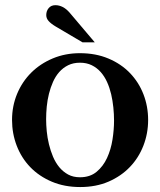

<svg xmlns="http://www.w3.org/2000/svg" viewBox="-20 -717 624 748"><path d="M557.1 -249.5Q557.1 -197.3 538.8 -149.9Q520.5 -102.5 486.3 -66.7Q452.1 -30.8 403.1 -9.5Q354 11.7 292.5 11.7Q231 11.7 181.6 -9.3Q132.3 -30.3 97.9 -65.9Q63.5 -101.6 45.2 -149.2Q26.9 -196.8 26.9 -249.5Q26.9 -303.7 46.6 -351.3Q66.4 -398.9 101.8 -434.1Q137.2 -469.2 185.8 -489.5Q234.4 -509.8 291.5 -509.8Q353 -509.8 402.3 -489Q451.7 -468.3 486.1 -432.6Q520.5 -397 538.8 -349.9Q557.1 -302.7 557.1 -249.5ZM424.3 -247.1Q424.3 -272 421.6 -298.3Q418.9 -324.7 413.1 -349.9Q407.2 -375 397.2 -397.2Q387.2 -419.4 372.3 -436.3Q357.4 -453.1 337.4 -462.9Q317.4 -472.7 291.5 -472.7Q265.6 -472.7 245.6 -462.9Q225.6 -453.1 210.9 -436.5Q196.3 -419.9 186.5 -397.9Q176.8 -376 170.7 -351.6Q164.6 -327.1 162.1 -301.5Q159.7 -275.9 159.7 -252.4Q159.7 -231 162.1 -205.6Q164.6 -180.2 170.7 -155Q176.8 -129.9 186.5 -106.7Q196.3 -83.5 210.9 -65.7Q225.6 -47.9 245.4 -37.1Q265.1 -26.4 291.5 -26.4Q330.6 -26.4 356.2 -47.6Q381.8 -68.8 397 -101.6Q412.1 -134.3 418.2 -173.1Q424.3 -211.9 424.3 -247.1ZM301.3 -552.2 196.8 -613.8Q178.2 -625 169.2 -635.3Q160.2 -645.5 160.2 -658.2Q160.2 -674.3 169.7 -685.5Q179.2 -696.8 195.8 -696.8Q210.4 -696.8 224.4 -689.7Q238.3 -682.6 251 -668L349.1 -552.2Z"/></svg>

Font: Scheherazade
Style: Bold
Weight: 700
Version: Version 2.100 (build 932/914)